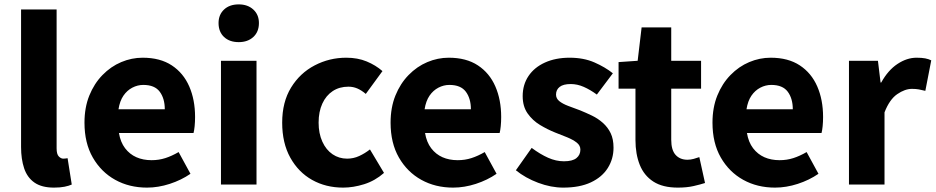

<svg xmlns="http://www.w3.org/2000/svg" viewBox="-20 -841 4264 875"><path d="M226 14Q170 14 137 -9Q104 -32 90 -74Q76 -116 76 -171V-798H238V-165Q238 -138 248 -128Q258 -118 268 -118Q273 -118 277 -118.5Q281 -119 288 -120L307 0Q294 6 274 10Q254 14 226 14Z M650 14Q569 14 505 -21.5Q441 -57 403 -123Q365 -189 365 -282Q365 -351 387 -405.5Q409 -460 447 -499Q485 -538 532.5 -558Q580 -578 630 -578Q710 -578 763 -543Q816 -508 842.5 -447Q869 -386 869 -308Q869 -285 867 -265.5Q865 -246 862 -235H522Q529 -193 550 -165.5Q571 -138 601.5 -124.5Q632 -111 671 -111Q704 -111 733.5 -120.5Q763 -130 794 -148L848 -49Q806 -20 753.5 -3Q701 14 650 14ZM520 -343H731Q731 -392 708 -423Q685 -454 633 -454Q607 -454 583 -441.5Q559 -429 542.5 -405Q526 -381 520 -343Z M987 0V-564H1149V0ZM1068 -649Q1026 -649 1001 -672.5Q976 -696 976 -736Q976 -774 1001 -797.5Q1026 -821 1068 -821Q1109 -821 1134.5 -797.5Q1160 -774 1160 -736Q1160 -696 1134.5 -672.5Q1109 -649 1068 -649Z M1544 14Q1465 14 1402.5 -21Q1340 -56 1303 -122.5Q1266 -189 1266 -282Q1266 -376 1306.5 -442Q1347 -508 1414 -543Q1481 -578 1558 -578Q1610 -578 1651 -561Q1692 -544 1723 -517L1647 -413Q1627 -430 1608 -438Q1589 -446 1568 -446Q1527 -446 1496.5 -426Q1466 -406 1449 -369Q1432 -332 1432 -282Q1432 -233 1449 -195.5Q1466 -158 1495.5 -138Q1525 -118 1562 -118Q1591 -118 1617 -130Q1643 -142 1666 -160L1730 -53Q1689 -17 1639.5 -1.5Q1590 14 1544 14Z M2045 14Q1964 14 1900 -21.5Q1836 -57 1798 -123Q1760 -189 1760 -282Q1760 -351 1782 -405.5Q1804 -460 1842 -499Q1880 -538 1927.5 -558Q1975 -578 2025 -578Q2105 -578 2158 -543Q2211 -508 2237.5 -447Q2264 -386 2264 -308Q2264 -285 2262 -265.5Q2260 -246 2257 -235H1917Q1924 -193 1945 -165.5Q1966 -138 1996.5 -124.5Q2027 -111 2066 -111Q2099 -111 2128.5 -120.5Q2158 -130 2189 -148L2243 -49Q2201 -20 2148.5 -3Q2096 14 2045 14ZM1915 -343H2126Q2126 -392 2103 -423Q2080 -454 2028 -454Q2002 -454 1978 -441.5Q1954 -429 1937.5 -405Q1921 -381 1915 -343Z M2547 14Q2491 14 2432.5 -8Q2374 -30 2331 -65L2403 -167Q2442 -138 2478 -122Q2514 -106 2550 -106Q2589 -106 2607 -120.5Q2625 -135 2625 -159Q2625 -178 2608.5 -191Q2592 -204 2565.5 -215Q2539 -226 2510 -237Q2475 -251 2441 -271.5Q2407 -292 2384.5 -324Q2362 -356 2362 -403Q2362 -455 2388.5 -494.5Q2415 -534 2463.5 -556Q2512 -578 2576 -578Q2640 -578 2689 -556.5Q2738 -535 2773 -507L2700 -410Q2670 -432 2640.5 -445Q2611 -458 2581 -458Q2547 -458 2530.5 -445Q2514 -432 2514 -410Q2514 -392 2529 -380Q2544 -368 2569 -358.5Q2594 -349 2624 -338Q2651 -327 2678 -314Q2705 -301 2727.5 -281Q2750 -261 2763 -234Q2776 -207 2776 -168Q2776 -117 2750 -75.5Q2724 -34 2673 -10Q2622 14 2547 14Z M3069 14Q3000 14 2957.5 -13.5Q2915 -41 2895.5 -90Q2876 -139 2876 -203V-437H2799V-558L2886 -564L2904 -716H3039V-564H3175V-437H3039V-204Q3039 -157 3059 -135Q3079 -113 3113 -113Q3127 -113 3141.5 -117Q3156 -121 3167 -125L3193 -7Q3171 0 3140.5 7Q3110 14 3069 14Z M3512 14Q3431 14 3367 -21.5Q3303 -57 3265 -123Q3227 -189 3227 -282Q3227 -351 3249 -405.5Q3271 -460 3309 -499Q3347 -538 3394.5 -558Q3442 -578 3492 -578Q3572 -578 3625 -543Q3678 -508 3704.5 -447Q3731 -386 3731 -308Q3731 -285 3729 -265.5Q3727 -246 3724 -235H3384Q3391 -193 3412 -165.5Q3433 -138 3463.5 -124.5Q3494 -111 3533 -111Q3566 -111 3595.5 -120.5Q3625 -130 3656 -148L3710 -49Q3668 -20 3615.5 -3Q3563 14 3512 14ZM3382 -343H3593Q3593 -392 3570 -423Q3547 -454 3495 -454Q3469 -454 3445 -441.5Q3421 -429 3404.5 -405Q3388 -381 3382 -343Z M3849 0V-564H3981L3993 -465H3996Q4027 -521 4070 -549.5Q4113 -578 4157 -578Q4181 -578 4196.5 -575Q4212 -572 4224 -566L4197 -427Q4181 -431 4167.5 -433.5Q4154 -436 4136 -436Q4104 -436 4069 -412Q4034 -388 4011 -329V0Z"/></svg>

Font: Noto Sans KR Thin ExtraBold
Style: Regular
Weight: 800
Version: Version 2.004-H2;hotconv 1.0.118;makeotfexe 2.5.65603